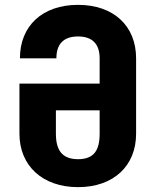

<svg xmlns="http://www.w3.org/2000/svg" viewBox="-20 -760 640 790"><path d="M301 -740C155 -740 62 -654 62 -520H212C212 -578 241 -610 301 -610C361 -610 390 -578 390 -520V-416H60V-210C60 -78 155 10 301 10C448 10 540 -78 540 -210V-520C540 -653 448 -740 301 -740ZM390 -210C390 -142 367 -105 301 -105C239 -105 210 -138 210 -210V-306H390Z"/></svg>

Font: Tekne LDO ExtraBold
Style: Regular
Weight: 800
Monospace: yes
Designer: Alessio Laiso, Mario Rullo, Paolo Rosset
Foundry: Alessio Laiso
Version: Version 1.000;hotconv 1.0.109;makeotfexe 2.5.65596